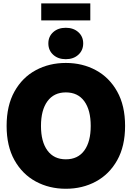

<svg xmlns="http://www.w3.org/2000/svg" viewBox="-20 -1115 786 1146"><path d="M373 11.7Q273.9 11.7 193.6 -31.7Q113.3 -75.2 66.4 -158.9Q19.5 -242.7 19.5 -363.3Q19.5 -484.9 66.4 -568.8Q113.3 -652.8 193.6 -696Q273.9 -739.3 373 -739.3Q472.2 -739.3 552.2 -696Q632.3 -652.8 679.4 -568.8Q726.6 -484.9 726.6 -363.3Q726.6 -242.2 679.4 -158.4Q632.3 -74.7 552.2 -31.5Q472.2 11.7 373 11.7ZM373 -164.1Q444.8 -164.1 483.2 -216.6Q521.5 -269 521.5 -363.3Q521.5 -458 483.2 -510.7Q444.8 -563.5 373 -563.5Q301.8 -563.5 263.2 -510.7Q224.6 -458 224.6 -363.3Q224.6 -269 263.2 -216.6Q301.8 -164.1 373 -164.1ZM372.6 -761.7Q326.7 -761.7 297.6 -788.1Q268.6 -814.5 268.6 -856Q268.6 -897 297.6 -923.1Q326.7 -949.2 372.6 -949.2Q418.5 -949.2 447.5 -923.1Q476.6 -897 476.6 -856Q476.6 -814.5 447.5 -788.1Q418.5 -761.7 372.6 -761.7ZM519 -1094.7V-993.2H226.1V-1094.7Z"/></svg>

Font: Inter Display Black
Style: Regular
Weight: 900
Designer: Rasmus Andersson
Foundry: rsms
Version: Version 4.000;git-a52131595